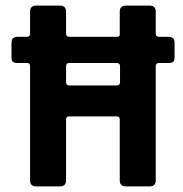

<svg xmlns="http://www.w3.org/2000/svg" viewBox="-20 -663 650 683"><path d="M193 0H109Q87 0 87 -21V-427Q87 -439 76 -439H42Q30 -439 25.5 -443.5Q21 -448 21 -459V-511Q21 -532 42 -532H76Q87 -532 87 -544V-622Q87 -643 109 -643H193Q215 -643 215 -622V-544Q215 -532 226 -532H396Q406 -532 406 -541V-622Q406 -643 428 -643H512Q534 -643 534 -622V-544Q534 -532 546 -532H580Q601 -532 601 -511V-459Q601 -448 596.5 -443.5Q592 -439 580 -439H546Q534 -439 534 -427V-21Q534 0 512 0H428Q406 0 406 -21V-238Q406 -249 395 -249H226Q215 -249 215 -238V-21Q215 0 193 0ZM226 -359H395Q407 -359 407 -371V-427Q407 -439 395 -439H226Q215 -439 215 -427V-371Q215 -359 226 -359Z"/></svg>

Font: Rajdhani
Style: Bold
Weight: 700
Designer: Satya Rajpurohit, Jyotish Sonowal
Foundry: Indian Type Foundry
Version: Version 1.201 February 1, 2022